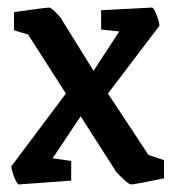

<svg xmlns="http://www.w3.org/2000/svg" viewBox="-20 -477 464 507"><path d="M10 -38 154 -230 54 -386 17 -397V-445Q101 -457 110 -457Q114 -457 126 -445.5Q138 -434 142 -427L227 -290L295 -394L247 -399V-450L381 -457Q386 -457 393.5 -437.5Q401 -418 401 -409L265 -230L372 -68L413 -54V-6Q335 10 326 10Q321 10 307 -3Q293 -16 287 -23L193 -170L119 -59L168 -52V0L30 10Q25 10 17.5 -9.5Q10 -29 10 -38Z"/></svg>

Font: Grenze Medium
Style: Regular
Weight: 500
Designer: Renata Polastri
Foundry: Omnibus-Type
Version: Version 1.002; ttfautohint (v1.8)